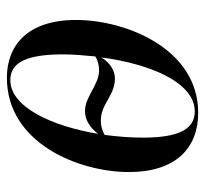

<svg xmlns="http://www.w3.org/2000/svg" viewBox="-39 -547 596 558"><g transform="rotate(-90 259.0 -268.0)"><path d="M210 10C397 10 480 -201 480 -345C480 -487 405 -546 312 -546C123 -546 38 -339 38 -191C38 -55 108 10 210 10ZM334 -278C291 -278 258 -319 215 -319C191 -319 168 -306 149 -281C171 -413 226 -536 305 -536C356 -536 380 -490 380 -382C380 -353 377 -321 374 -289C361 -281 346 -278 334 -278ZM214 0C166 0 138 -40 138 -151C138 -186 141 -225 146 -262C160 -270 174 -273 188 -273C236 -273 260 -232 310 -232C333 -232 355 -246 371 -271C353 -134 300 0 214 0Z"/></g></svg>

Font: Noto Serif Display Condensed Medium
Style: Italic
Weight: 500
Width: 3
Italic angle: -12°
Designer: Monotype Design Team
Foundry: Monotype Imaging Inc.
Version: Version 2.009